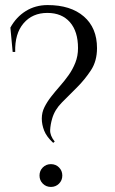

<svg xmlns="http://www.w3.org/2000/svg" viewBox="-20 -735 453 758"><path d="M21 -626Q44 -668 82 -691.5Q120 -715 168 -715Q259 -715 311 -670Q363 -625 363 -545Q363 -494 339 -457.5Q315 -421 284 -390Q253 -359 224.5 -330.5Q196 -302 186 -267Q179 -243 178 -221.5Q177 -200 196 -176L190 -171Q164 -195 154.5 -219Q145 -243 145 -267Q145 -291 155.5 -312Q166 -333 182 -353.5Q198 -374 216.5 -395Q235 -416 251 -438.5Q267 -461 277.5 -487.5Q288 -514 288 -545Q288 -611 256 -647.5Q224 -684 167 -684Q108 -684 73 -643Q38 -602 40 -530H30ZM181 3Q162 3 149 -10Q136 -23 136 -42Q136 -61 149 -74Q162 -87 181 -87Q200 -87 213 -74Q226 -61 226 -42Q226 -23 213 -10Q200 3 181 3Z"/></svg>

Font: Constantine
Style: Regular
Weight: 400
Designer: Dukom Design
Version: Version 1.001;PS 001.001;hotconv 1.0.56;makeotf.lib2.0.21325